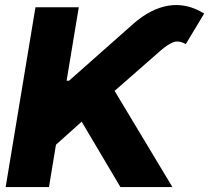

<svg xmlns="http://www.w3.org/2000/svg" viewBox="-20 -757 846 777"><path d="M2.9 0 123.5 -727.5H298.8L249.5 -430.2H259.3L520 -661.1Q590.8 -723.1 663.6 -734.4Q736.3 -745.6 806.2 -702.1L731.9 -578.6Q702.6 -594.7 680.4 -585.7Q658.2 -576.7 630.4 -552.7L443.8 -389.2L677.7 0H467.3L310.5 -264.6L206.5 -171.4L178.2 0Z"/></svg>

Font: Inter Display Extra Bold
Style: Italic
Weight: 800
Italic angle: -9.39999°
Designer: Rasmus Andersson
Foundry: rsms
Version: Version 4.000;git-4fc901f